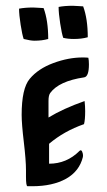

<svg xmlns="http://www.w3.org/2000/svg" viewBox="-20 -643 370 665"><path d="M183 -619Q204 -623 232 -623Q239 -623 251 -622Q263 -621 268 -621Q284 -578 284 -514Q263 -508 236 -508Q215 -508 199 -512Q194 -526 188.5 -561.5Q183 -597 183 -619ZM46 -613Q67 -617 95 -617Q102 -617 114 -616Q126 -615 131 -615Q147 -572 147 -508Q126 -502 99 -502Q86 -502 62 -508Q57 -522 51.5 -557Q46 -592 46 -613ZM70 -54Q70 -88 62.5 -151Q55 -214 55 -245Q55 -337 83 -370Q112 -405 164.5 -424.5Q217 -444 266 -444Q280 -444 286 -443Q288 -434 288 -420Q288 -377 271 -375Q184 -362 154 -321Q148 -313 148 -294V-236Q199 -267 273 -293Q275 -275 275 -258Q275 -228 271 -213Q202 -189 150 -145V-76Q211 -76 255 -120Q263 -128 267 -110Q268 -103 267 -99Q255 -50 209 -24Q162 2 92 2H80H75Q70 1 70 -31Z"/></svg>

Font: Ponomar Unicode TT
Style: Regular
Weight: 400
Designer: Vladislav V. Dorosh, Yuri A.W. Shardt, Nikita Simmons, Aleksandr Andreev
Foundry: Ponomar Project
Version: 1.1